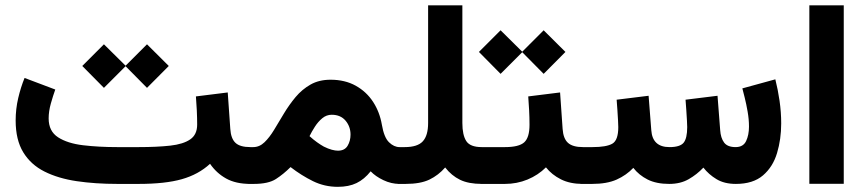

<svg xmlns="http://www.w3.org/2000/svg" viewBox="-20 -705 3321 736"><path d="M378.4 -535.2 461.4 -453.1 543.5 -535.2 627 -452.1 543.5 -368.2 461.4 -451.2 378.4 -368.2 295.4 -452.1ZM731 -335.4 853 -350.6 862.8 -210.9Q865.2 -173.8 882.6 -157.5Q899.9 -141.1 939.9 -141.1H951.2V0H939.9Q883.8 0 846.7 -20.8Q809.6 -41.5 785.2 -77.1Q740.7 -36.1 677 -18.1Q613.3 0 511.2 0H429.7Q345.2 0 274.2 -10.5Q203.1 -21 150.6 -47.4Q98.1 -73.7 69.1 -121.3Q40 -168.9 40 -243.2Q40 -287.1 49.8 -328.9Q59.6 -370.6 74.2 -406.2L191.9 -361.8Q183.6 -338.9 175 -308.6Q166.5 -278.3 166.5 -251Q166.5 -202.1 202.6 -178.7Q238.8 -155.3 298.6 -148.2Q358.4 -141.1 429.7 -141.1H511.2Q582 -141.1 632.3 -146.7Q682.6 -152.3 709.2 -170.7Q735.8 -189 735.8 -227.5Q735.8 -252.4 734.4 -282.2Q732.9 -312 731 -335.4Z M953.1 0H931.6L932.1 -141.1H950.7Q974.6 -141.1 993.9 -159.7Q1013.2 -178.2 1031 -207.8Q1048.8 -237.3 1068.6 -270.3Q1088.4 -303.2 1113 -332.8Q1137.7 -362.3 1170.4 -380.9Q1203.1 -399.4 1247.1 -399.4Q1302.2 -399.4 1343.5 -376.5Q1384.8 -353.5 1410.2 -314.5Q1435.5 -275.4 1443.8 -227.1Q1452.1 -178.2 1471.2 -159.7Q1490.2 -141.1 1511.7 -141.1H1524.4V0H1511.2Q1480 0 1449.7 -14.4Q1419.4 -28.8 1400.9 -48.3Q1376.5 -17.6 1346.7 -3.2Q1316.9 11.2 1274.9 11.2Q1224.1 11.2 1179.9 -10.5Q1135.7 -32.2 1093.8 -64.5Q1066.9 -37.6 1037.8 -18.8Q1008.8 0 953.1 0ZM1251.5 -265.1Q1231.4 -265.1 1215.3 -251.7Q1199.2 -238.3 1187 -219.2Q1174.8 -200.2 1166.5 -183.1Q1181.6 -169.4 1195.3 -159.7Q1209 -149.9 1221.2 -143.1Q1237.8 -134.8 1251.5 -131.1Q1265.1 -127.4 1275.4 -127.4Q1301.3 -127.4 1312.5 -146.2Q1323.7 -165 1323.7 -189Q1323.7 -219.7 1304.7 -242.4Q1285.6 -265.1 1251.5 -265.1Z M1621.1 -233.4V-684.6H1752.4V-233.4Q1752.4 -187.5 1767.3 -164.3Q1782.2 -141.1 1826.7 -141.1H1842.3V0H1827.6Q1775.9 0 1743.4 -15.9Q1710.9 -31.7 1686.5 -63Q1660.6 -33.2 1626.2 -16.6Q1591.8 0 1534.7 0H1504.9V-141.1H1531.2Q1580.6 -141.1 1600.8 -163.3Q1621.1 -185.5 1621.1 -233.4Z M1898.9 -588.9 1981.9 -506.8 2064 -588.9 2147.5 -505.9 2064 -421.9 1981.9 -504.9 1898.9 -421.9 1815.9 -505.9ZM1822.8 -141.1H1915.5Q1969.2 -141.1 1989.5 -159.4Q2009.8 -177.7 2009.8 -226.6Q2009.8 -255.4 2008.3 -282.5Q2006.8 -309.6 2004.9 -335.4L2127 -350.6L2136.7 -210.9Q2139.2 -173.8 2157.2 -157.5Q2175.3 -141.1 2214.8 -141.1H2225.1V0H2213.9Q2165 0 2130.1 -17.6Q2095.2 -35.2 2072.8 -63.5Q2043 -33.7 2002.2 -16.8Q1961.4 0 1915.5 0H1822.8Z M2545.4 0Q2496.1 0 2462.6 -16.8Q2429.2 -33.7 2407.7 -61.5Q2380.9 -33.2 2343.8 -16.6Q2306.6 0 2250 0H2205.1V-141.1H2251Q2304.7 -141.1 2327.4 -154.3Q2350.1 -167.5 2350.1 -217.8Q2350.1 -225.6 2349.1 -243.7Q2348.1 -261.7 2346.7 -283.4Q2345.2 -305.2 2343.8 -322.8L2466.3 -337.9L2476.6 -206.1Q2481 -141.1 2546.4 -141.1Q2586.9 -141.1 2600.6 -158Q2614.3 -174.8 2614.3 -217.8Q2614.3 -224.6 2613.3 -242.9Q2612.3 -261.2 2610.8 -283.2Q2609.4 -305.2 2607.9 -322.8L2730.5 -337.9L2740.7 -206.1Q2742.7 -176.3 2755.6 -158.7Q2768.6 -141.1 2799.8 -141.1Q2829.1 -141.1 2840.1 -164.3Q2851.1 -187.5 2851.1 -219.7Q2851.1 -247.6 2845.9 -277.1Q2840.8 -306.6 2834.7 -330.8Q2828.6 -355 2825.7 -366.2L2952.1 -400.9Q2961.9 -362.3 2968.3 -318.6Q2974.6 -274.9 2974.6 -231.9Q2974.6 -171.4 2958.7 -118.4Q2942.9 -65.4 2904.8 -32.7Q2866.7 0 2800.8 0Q2756.8 0 2726.8 -18.1Q2696.8 -36.1 2676.3 -62.5Q2651.4 -36.1 2619.9 -18.1Q2588.4 0 2545.4 0Z M3214.4 -684.6V-0.5H3082.5V-684.6Z"/></svg>

Font: Vazirmatn FD NL ExtraBold
Style: Regular
Weight: 800
Designer: Saber Rastikerdar
Foundry: Saber Rastikerdar
Version: Version 33.003